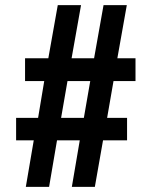

<svg xmlns="http://www.w3.org/2000/svg" viewBox="-20 -719 570 751"><path d="M81 12 112 -170H43V-258H129L153 -402H78V-491H169L206 -699H297L260 -491H348L385 -699H476L439 -491H510V-402H424L399 -258H477V-170H383L351 12H261L292 -170H203L172 12ZM219 -258H308L333 -402H244Z"/></svg>

Font: Archivo Condensed ExtraBold
Style: Italic
Weight: 800
Width: 3
Italic angle: -10°
Designer: Hector Gatti
Foundry: Omnibus-Type
Version: Version 2.001